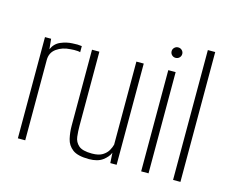

<svg xmlns="http://www.w3.org/2000/svg" viewBox="-92 -767 1099 907"><g transform="rotate(15 457.5 -313.5)"><path d="M60 0V-495H90L95 -445Q108 -475 136.5 -487Q165 -499 193 -500Q219 -502 239 -499V-469Q234 -471 226 -471.5Q218 -472 209 -472Q200 -472 192 -471Q152 -469 124 -449Q96 -429 96 -393V0Z M409 8Q354 8 329 -11Q304 -30 297 -60.5Q290 -91 290 -123V-495H326V-132Q326 -106 329 -80Q332 -54 351 -37.5Q370 -21 416 -21Q449 -21 467.5 -32.5Q486 -44 495 -60Q504 -76 507 -89V-495H543V0H512L509 -50Q501 -29 476.5 -10.5Q452 8 409 8Z M663 0V-495H699V0ZM681 -560Q670 -560 662.5 -567.5Q655 -575 655 -586Q655 -596 662.5 -603.5Q670 -611 681 -611Q692 -611 699.5 -603.5Q707 -596 707 -586Q707 -575 699.5 -567.5Q692 -560 681 -560Z M819 0V-635H855V0Z"/></g></svg>

Font: Alumni Sans ExtraLight
Style: Regular
Weight: 250
Version: Version 1.018